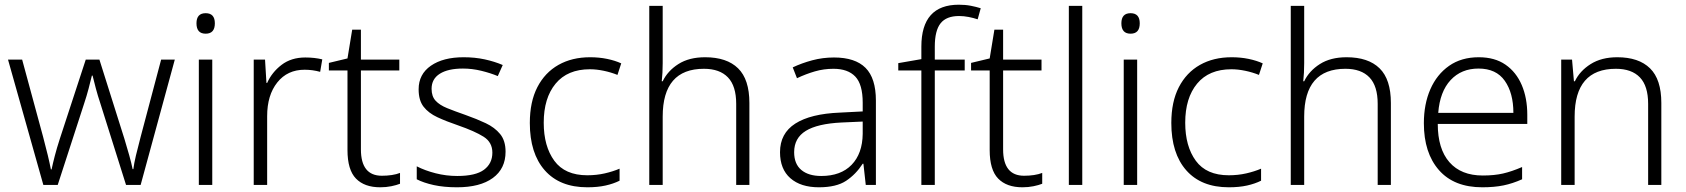

<svg xmlns="http://www.w3.org/2000/svg" viewBox="-20 -785 7155 815"><path d="M406 -346Q395 -379 387 -409Q379 -439 373 -464H370Q364 -439 356 -408.5Q348 -378 337 -345L225 0H164L14 -532H74L163 -204Q175 -159 183 -125.5Q191 -92 196 -66H199Q204 -90 212.5 -123Q221 -156 234 -196L344 -532H402L508 -196Q519 -160 528.5 -126Q538 -92 543 -67H546Q549 -91 557 -125Q565 -159 577 -204L664 -532H722L577 0H515Z M853 -729Q892 -729 892 -686Q892 -642 853 -642Q814 -642 814 -686Q814 -729 853 -729ZM881 -532V0H824V-532Z M1276 -541Q1315 -541 1348 -533L1339 -480Q1307 -489 1273 -489Q1200 -489 1157 -435Q1114 -381 1114 -292V0H1057V-532H1105L1111 -433H1114Q1134 -478 1175 -509.5Q1216 -541 1276 -541Z M1601 -39Q1623 -39 1643 -42Q1663 -45 1678 -51V-5Q1663 1 1641 5.5Q1619 10 1594 10Q1527 10 1491 -27Q1455 -64 1455 -148V-486H1376V-518L1455 -537L1475 -659H1512V-532H1675V-486H1512V-151Q1512 -39 1601 -39Z M2126 -141Q2126 -69 2072 -29.5Q2018 10 1920 10Q1864 10 1821 0.5Q1778 -9 1749 -24V-79Q1784 -61 1829 -49.5Q1874 -38 1921 -38Q1999 -38 2034.5 -64.5Q2070 -91 2070 -137Q2070 -181 2033 -204.5Q1996 -228 1924 -253Q1874 -270 1836.5 -287.5Q1799 -305 1778 -332Q1757 -359 1757 -406Q1757 -470 1809 -506Q1861 -542 1948 -542Q1996 -542 2037.5 -533Q2079 -524 2114 -509L2093 -462Q2062 -475 2023 -484.5Q1984 -494 1945 -494Q1882 -494 1847 -472Q1812 -450 1812 -408Q1812 -376 1829 -357.5Q1846 -339 1878 -326Q1910 -313 1956 -297Q2004 -280 2042 -262Q2080 -244 2103 -216Q2126 -188 2126 -141Z M2473 10Q2356 10 2292.5 -62Q2229 -134 2229 -263Q2229 -353 2261 -415Q2293 -477 2350.5 -509.5Q2408 -542 2485 -542Q2523 -542 2557 -535Q2591 -528 2617 -516L2601 -467Q2574 -478 2543 -484.5Q2512 -491 2484 -491Q2389 -491 2338.5 -430Q2288 -369 2288 -264Q2288 -164 2333 -102.5Q2378 -41 2473 -41Q2512 -41 2547 -49Q2582 -57 2610 -69V-18Q2584 -5 2550.5 2.5Q2517 10 2473 10Z M2793 -517Q2793 -496 2792 -477Q2791 -458 2789 -440H2793Q2814 -484 2859.5 -513Q2905 -542 2973 -542Q3065 -542 3113 -495Q3161 -448 3161 -348V0H3105V-344Q3105 -420 3070 -456.5Q3035 -493 2968 -493Q2793 -493 2793 -290V0H2736V-760H2793Z M3520 -541Q3610 -541 3654 -497Q3698 -453 3698 -358V0H3655L3645 -90H3642Q3613 -45 3571.5 -17.5Q3530 10 3456 10Q3379 10 3335 -28.5Q3291 -67 3291 -139Q3291 -219 3356 -260.5Q3421 -302 3545 -307L3642 -312V-349Q3642 -427 3610.5 -460Q3579 -493 3518 -493Q3477 -493 3439 -482Q3401 -471 3363 -453L3345 -499Q3383 -517 3427.5 -529Q3472 -541 3520 -541ZM3552 -265Q3450 -260 3400.5 -229.5Q3351 -199 3351 -139Q3351 -89 3381.5 -63.5Q3412 -38 3466 -38Q3549 -38 3595 -85.5Q3641 -133 3642 -217V-269Z M4075 -486H3948V0H3891V-486H3793V-517L3891 -534V-587Q3891 -765 4050 -765Q4078 -765 4101 -760.5Q4124 -756 4143 -750L4130 -703Q4112 -709 4091.5 -713Q4071 -717 4051 -717Q3997 -717 3972.5 -686Q3948 -655 3948 -587V-532H4075Z M4327 -39Q4349 -39 4369 -42Q4389 -45 4404 -51V-5Q4389 1 4367 5.5Q4345 10 4320 10Q4253 10 4217 -27Q4181 -64 4181 -148V-486H4102V-518L4181 -537L4201 -659H4238V-532H4401V-486H4238V-151Q4238 -39 4327 -39Z M4574 0H4517V-760H4574Z M4779 -729Q4818 -729 4818 -686Q4818 -642 4779 -642Q4740 -642 4740 -686Q4740 -729 4779 -729ZM4807 -532V0H4750V-532Z M5196 10Q5079 10 5015.5 -62Q4952 -134 4952 -263Q4952 -353 4984 -415Q5016 -477 5073.5 -509.5Q5131 -542 5208 -542Q5246 -542 5280 -535Q5314 -528 5340 -516L5324 -467Q5297 -478 5266 -484.5Q5235 -491 5207 -491Q5112 -491 5061.5 -430Q5011 -369 5011 -264Q5011 -164 5056 -102.5Q5101 -41 5196 -41Q5235 -41 5270 -49Q5305 -57 5333 -69V-18Q5307 -5 5273.5 2.5Q5240 10 5196 10Z M5516 -517Q5516 -496 5515 -477Q5514 -458 5512 -440H5516Q5537 -484 5582.5 -513Q5628 -542 5696 -542Q5788 -542 5836 -495Q5884 -448 5884 -348V0H5828V-344Q5828 -420 5793 -456.5Q5758 -493 5691 -493Q5516 -493 5516 -290V0H5459V-760H5516Z M6257 -542Q6325 -542 6370.5 -510.5Q6416 -479 6439.5 -424Q6463 -369 6463 -298V-259H6083Q6083 -153 6132.5 -96.5Q6182 -40 6274 -40Q6323 -40 6360 -48.5Q6397 -57 6441 -76V-24Q6401 -6 6362 2Q6323 10 6272 10Q6152 10 6088 -63Q6024 -136 6024 -262Q6024 -343 6051.5 -406Q6079 -469 6131 -505.5Q6183 -542 6257 -542ZM6256 -494Q6183 -494 6137.5 -445Q6092 -396 6085 -306H6404Q6404 -390 6367.5 -442Q6331 -494 6256 -494Z M6845 -542Q6936 -542 6984 -495Q7032 -448 7032 -348V0H6976V-344Q6976 -420 6941 -456.5Q6906 -493 6839 -493Q6664 -493 6664 -290V0H6607V-532H6653L6661 -440H6665Q6686 -484 6732 -513Q6778 -542 6845 -542Z"/></svg>

Font: Noto Sans Tamil Light
Style: Regular
Weight: 300
Designer: Jelle Bosma - Monotype Design Team
Foundry: Monotype Imaging Inc.
Version: Version 2.004; ttfautohint (v1.8.4.7-5d5b)